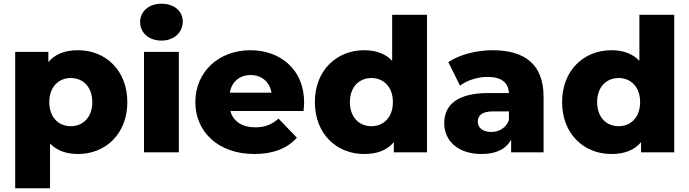

<svg xmlns="http://www.w3.org/2000/svg" viewBox="-20 -822 3720 1036"><path d="M362 -141C297 -141 246 -188 246 -271C246 -354 297 -401 362 -401C427 -401 478 -354 478 -271C478 -188 427 -141 362 -141ZM250 -48C286 -10 337 9 401 9C549 9 667 -99 667 -271C667 -443 549 -551 401 -551C330 -551 277 -530 241 -487V-542H62V194H250Z M945 0V-542H757V0ZM851 -603C920 -603 966 -647 966 -706C966 -762 920 -802 851 -802C782 -802 736 -759 736 -703C736 -646 782 -603 851 -603Z M1220 -322C1230 -381 1273 -417 1333 -417C1392 -417 1435 -380 1445 -322ZM1352 9C1454 9 1530 -21 1582 -79L1483 -182C1446 -150 1411 -135 1357 -135C1287 -135 1238 -167 1223 -223H1618C1619 -238 1621 -256 1621 -270C1621 -448 1491 -551 1331 -551C1161 -551 1034 -435 1034 -271C1034 -110 1159 9 1352 9Z M1984 -141C1919 -141 1868 -188 1868 -271C1868 -354 1919 -401 1984 -401C2049 -401 2100 -354 2100 -271C2100 -188 2049 -141 1984 -141ZM2284 -742H2096V-494C2060 -532 2009 -551 1945 -551C1797 -551 1679 -443 1679 -271C1679 -99 1797 9 1945 9C2016 9 2069 -12 2105 -55V0H2284Z M2726 -174C2710 -131 2673 -110 2630 -110C2585 -110 2558 -133 2558 -165C2558 -199 2580 -221 2642 -221H2726ZM2579 9C2657 9 2711 -18 2738 -69V0H2913V-301C2913 -473 2813 -551 2638 -551C2552 -551 2461 -528 2399 -487L2462 -360C2500 -389 2558 -407 2611 -407C2686 -407 2723 -376 2726 -320H2616C2449 -320 2377 -257 2377 -157C2377 -64 2449 9 2579 9Z M3318 -141C3253 -141 3202 -188 3202 -271C3202 -354 3253 -401 3318 -401C3383 -401 3434 -354 3434 -271C3434 -188 3383 -141 3318 -141ZM3618 -742H3430V-494C3394 -532 3343 -551 3279 -551C3131 -551 3013 -443 3013 -271C3013 -99 3131 9 3279 9C3350 9 3403 -12 3439 -55V0H3618Z"/></svg>

Font: Montserrat-Alt1 ExtBd
Style: Regular
Weight: 800
Designer: Differentunic
Foundry: Differentunic
Version: Version 7.222